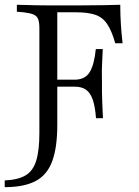

<svg xmlns="http://www.w3.org/2000/svg" viewBox="-23 -591 581 804"><path d="M141.9 -201.6V-472.6Q141.9 -497.6 136.7 -510.9Q131.5 -524.2 117.3 -530.2Q103.2 -536.3 75.8 -539.5L47.6 -541.9V-571Q61.3 -571 81.5 -570.2Q101.6 -569.4 124.6 -569Q147.6 -568.5 171 -568.5H179.8H320.2Q374.2 -568.5 413.3 -569.4Q452.4 -570.2 480.6 -571Q480.6 -530.6 483.1 -490.7Q485.5 -450.8 490.3 -409.7H459.7Q444.4 -463.7 425 -491.5Q405.6 -519.4 375 -529.4Q344.4 -539.5 295.2 -539.5H216.9V-201.6ZM191.1 -228.2V-257.3H363.7V-228.2ZM379 -96Q375.8 -141.9 366.1 -171.4Q356.5 -200.8 338.3 -214.5Q320.2 -228.2 288.7 -228.2V-257.3Q333.1 -257.3 352.4 -288.7Q371.8 -320.2 378.2 -385.5H407.3Q405.6 -347.6 404.4 -321.8Q403.2 -296 403.6 -277.8Q404 -259.7 404 -242.7Q404 -225 404 -206Q404 -187.1 405.2 -161.3Q406.5 -135.5 408.1 -96ZM-3.2 192.7V164.5Q52.4 162.1 83.9 143.5Q115.3 125 128.6 81.9Q141.9 38.7 141.9 -34.7V-201.6H216.9V-68.5Q216.9 26.6 195.6 84.3Q174.2 141.9 125.8 167.3Q77.4 192.7 -3.2 192.7Z"/></svg>

Font: Playfair 5pt SemiExpanded Light Light
Style: Regular
Weight: 300
Version: Version 2.203